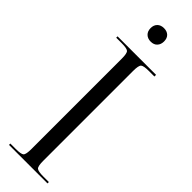

<svg xmlns="http://www.w3.org/2000/svg" viewBox="-298 -879 878 878"><g transform="rotate(45 141.5 -439.5)"><path d="M141.6 -878.9Q161.1 -878.9 172.9 -867.7Q184.6 -856.4 184.6 -835.9Q184.6 -816.4 173.3 -804.2Q162.1 -792 141.6 -792Q122.1 -792 109.9 -803.7Q97.7 -815.4 97.7 -835.9Q97.7 -855.5 109.4 -867.2Q121.1 -878.9 141.6 -878.9ZM17.6 0V-8.8H51.8Q86.9 -8.8 95.2 -16.6Q103.5 -24.4 103.5 -59.6V-642.6Q103.5 -677.7 95.2 -685.5Q86.9 -693.4 51.8 -693.4H17.6V-702.1H266.6V-691.4H232.4Q197.3 -691.4 188.5 -683.6Q179.7 -675.8 179.7 -640.6V-59.6Q179.7 -24.4 188.5 -16.6Q197.3 -8.8 232.4 -8.8H266.6V0Z"/></g></svg>

Font: FoglihtenNo07
Style: Regular
Weight: 500
Designer: gluk (gluksza@wp.pl)
Foundry: gluk (gluksza@wp.pl)
Version: Version 0.871